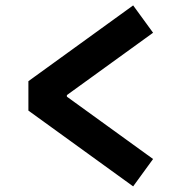

<svg xmlns="http://www.w3.org/2000/svg" viewBox="-20 -682 660 693"><path d="M532.5 -563.8 221.4 -338.8V-333.1L532.5 -108.1L460.6 -9.3L82.5 -282.8V-389L460.6 -662.5Z"/></svg>

Font: Monaspace Xenon Var
Style: Regular
Weight: 400
Designer: Riley Cran and the Lettermatic Team
Version: Version 1.000 (Monaspace Xenon Var)